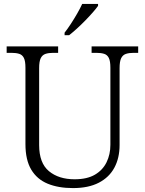

<svg xmlns="http://www.w3.org/2000/svg" viewBox="-20 -951 741 981"><path d="M353 10Q278 10 223.5 -12.5Q169 -35 139.5 -84.5Q110 -134 110 -215V-605Q110 -639 102 -655Q94 -671 78 -676Q62 -681 39 -681H14V-714H277V-681H251Q228 -681 212 -675.5Q196 -670 188 -653.5Q180 -637 180 -603V-210Q180 -118 230 -76.5Q280 -35 361 -35Q425 -35 465 -58.5Q505 -82 524.5 -122Q544 -162 544 -211V-605Q544 -639 536 -655Q528 -671 512 -676Q496 -681 473 -681H448V-714H686V-681H662Q639 -681 623 -675.5Q607 -670 599 -653.5Q591 -637 591 -603V-210Q591 -144 564.5 -94.5Q538 -45 485 -17.5Q432 10 353 10ZM310 -784Q325 -803 342 -829Q359 -855 374.5 -882Q390 -909 400 -931H481V-921Q472 -908 454.5 -888Q437 -868 415.5 -846Q394 -824 372.5 -804.5Q351 -785 333 -771H310Z"/></svg>

Font: Noto Rashi Hebrew Light
Style: Regular
Weight: 300
Version: Version 1.006